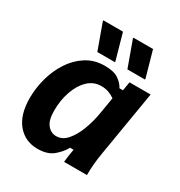

<svg xmlns="http://www.w3.org/2000/svg" viewBox="-168 -817 886 945"><g transform="rotate(30 275.0 -345.0)"><path d="M180.8 10Q110 10 66.7 -41.7Q23.3 -93.3 23.3 -189.2Q23.3 -245 38.8 -301.7Q54.2 -358.3 85 -405.4Q115.8 -452.5 160.8 -481.2Q205.8 -510 265.8 -510Q315.8 -510 342.5 -492.1Q369.2 -474.2 381.7 -450H401.7L410 -500H530L468.3 -130Q462.5 -96.7 459.6 -65Q456.7 -33.3 456.7 0H326.7Q328.3 -16.7 331.2 -37.5Q334.2 -58.3 337.5 -75H317.5Q301.7 -45 269.6 -17.5Q237.5 10 180.8 10ZM229.2 -90Q264.2 -90 290.4 -120.4Q316.7 -150.8 334.6 -197.9Q352.5 -245 360.8 -295L376.7 -390Q361.7 -400.8 342.9 -407.9Q324.2 -415 300 -415Q256.7 -415 225 -384.6Q193.3 -354.2 175.8 -303.8Q158.3 -253.3 158.3 -194.2Q158.3 -140 178.8 -115Q199.2 -90 229.2 -90ZM369.2 -550 316.7 -695V-700H428.3L469.2 -555V-550ZM198.3 -550 145.8 -695V-700H257.5L298.3 -555V-550Z"/></g></svg>

Font: Familjen Grotesk GF
Style: Bold Italic
Weight: 700
Designer: Anders Wikstroem, Jonas Baeckman, Matilda Gysing, Kristian Moeller
Foundry: Familjen STHML AB
Version: Version 2.000; Beta; Release 4; Build 6